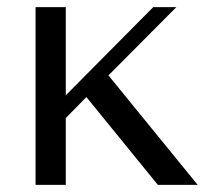

<svg xmlns="http://www.w3.org/2000/svg" viewBox="-20 -520 576 540"><path d="M165 -500H80V0H165V-188L223 -247L424 0H536L285 -308L476 -500H411L165 -252Z"/></svg>

Font: Tenor Sans
Style: Regular
Weight: 400
Designer: Denis Masharov
Foundry: Denis Masharov
Version: Version 1.1